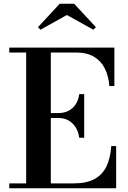

<svg xmlns="http://www.w3.org/2000/svg" viewBox="-20 -1004 683 1024"><path d="M29.5 0V-26H119.5V-724H29.5V-750H590V-545H563.5Q559 -598.5 539 -638.8Q519 -679 481 -701.5Q443 -724 384.5 -724H251V-26H374Q442.5 -26 484.8 -49.5Q527 -73 548 -117.2Q569 -161.5 573.5 -225H599.5V0ZM402.5 -269.5Q398 -303 382.5 -326.5Q367 -350 343.8 -362.5Q320.5 -375 292 -374.5H232.5V-401H292Q320.5 -401 343.8 -412.2Q367 -423.5 382.5 -446Q398 -468.5 402.5 -502H429V-269.5ZM196 -845.5 182.5 -859 298.5 -984H375.5L491.5 -859L478 -845.5L336.5 -924Z"/></svg>

Font: Bodoni Moda 9pt SemiBold
Style: Regular
Weight: 600
Designer: Owen Earl
Foundry: indestructible type
Version: Version 2.005